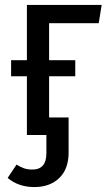

<svg xmlns="http://www.w3.org/2000/svg" viewBox="-20 -547 434 778"><path d="M179 -453V-303H285V-238H179V-71H258V71Q258 138 220 174.5Q182 211 119 211Q55 211 11 174L47 120Q63 130 77.5 135Q92 140 111 140Q168 140 168 74V0H89V-238H25V-303H89V-527H392L380 -453Z"/></svg>

Font: Fira Sans Condensed
Style: Regular
Weight: 400
Width: 3
Designer: bBox Type GmbH & Carrois Corporate GbR & Edenspiekermann AG
Foundry: bBox Type GmbH & Carrois Corporate GbR & Edenspiekermann AG
Version: Version 4.301